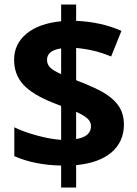

<svg xmlns="http://www.w3.org/2000/svg" viewBox="-20 -779 611 857"><path d="M533.2 -223.1C533.2 -252 526.9 -276.9 514.6 -298.3C502 -319.8 482.4 -339.4 455.6 -357.4C428.7 -375.5 383.3 -396.5 319.8 -420.9V-564.9C373 -560.5 425.3 -547.9 476.1 -526.9L522 -641.1C461.9 -668 394.5 -682.6 319.8 -686V-758.8H252.9V-684.1C187 -677.7 135.3 -659.2 98.6 -628.9C61.5 -598.1 43 -559.6 43 -512.2C43 -468.3 56.6 -431.6 83.5 -401.9C110.4 -372.1 155.8 -344.2 220.2 -318.8L252.9 -306.2V-154.8C221.7 -156.7 186 -163.1 146.5 -173.8C106.4 -184.6 72.3 -196.8 43.9 -210.9V-82C104 -55.7 173.3 -41.5 252.9 -40V58.1H319.8V-42C454.6 -54.2 533.2 -119.6 533.2 -223.1ZM386.2 -215.8C386.2 -185.1 364.3 -165.5 319.8 -158.2V-279.8C364.3 -259.8 386.2 -243.2 386.2 -215.8ZM189.9 -512.2C189.9 -540 210.9 -556.6 252.9 -563V-448.2C208.5 -467.8 189.9 -483.4 189.9 -512.2Z"/></svg>

Font: Sahel
Style: Bold
Weight: 700
Foundry: Saber Rastikerdar (saber.rastikerdar@gmail.com)
Version: Version 3.4.0